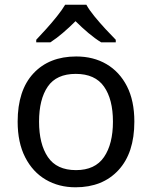

<svg xmlns="http://www.w3.org/2000/svg" viewBox="-20 -786 645 816"><path d="M551 -269Q551 -136 483.5 -63Q416 10 301 10Q230 10 174.5 -22.5Q119 -55 87 -117.5Q55 -180 55 -269Q55 -402 122 -474Q189 -546 304 -546Q377 -546 432.5 -513.5Q488 -481 519.5 -419.5Q551 -358 551 -269ZM146 -269Q146 -174 183.5 -118.5Q221 -63 303 -63Q384 -63 422 -118.5Q460 -174 460 -269Q460 -364 422 -418Q384 -472 302 -472Q220 -472 183 -418Q146 -364 146 -269ZM347 -766Q359 -744 381.5 -716.5Q404 -689 428.5 -662.5Q453 -636 472 -617V-606H410Q384 -622 356 -645.5Q328 -669 301 -696Q274 -669 247 -646Q220 -623 194 -606H134V-617Q153 -637 176.5 -663Q200 -689 222 -716.5Q244 -744 257 -766Z"/></svg>

Font: Noto Sans Samaritan
Style: Regular
Weight: 400
Designer: Monotype Design Team
Foundry: Monotype Imaging Inc.
Version: Version 2.001; ttfautohint (v1.8.4.7-5d5b)